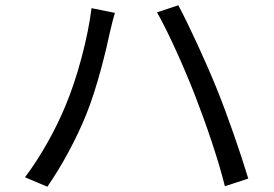

<svg xmlns="http://www.w3.org/2000/svg" viewBox="-20 -719 1040 730"><path d="M229 -317C195 -234 138 -128 75 -45L160 -9C216 -90 271 -192 308 -284C350 -387 385 -535 398 -597C403 -618 410 -648 417 -670L328 -688C314 -573 273 -421 229 -317ZM722 -355C763 -249 810 -113 835 -11L924 -40C897 -130 844 -284 804 -382C761 -488 697 -626 658 -699L577 -672C620 -597 682 -458 722 -355Z"/></svg>

Font: Noto Sans Mono CJK SC
Style: Regular
Weight: 400
Designer: Ryoko NISHIZUKA 西塚涼子 (kana, bopomofo & ideographs); Paul D. Hunt (Latin, Greek & Cyrillic); Sandoll Communications 산돌커뮤니
Foundry: Adobe
Version: Version 2.004;hotconv 1.0.118;makeotfexe 2.5.65603